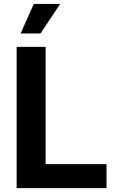

<svg xmlns="http://www.w3.org/2000/svg" viewBox="-20 -969 605 989"><path d="M65.7 0V-727.5H214.9V-123.7H528.7V0ZM86.2 -796.7 154 -948.7H289.9L188.8 -796.7Z"/></svg>

Font: Atlassian Sans
Style: Regular
Weight: 400
Designer: Rasmus Andersson
Foundry: Modifications by Atlassian Pty Ltd, manufactured by rsms
Version: Version 4.001;git-9221beed3